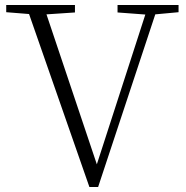

<svg xmlns="http://www.w3.org/2000/svg" viewBox="-20 -743 746 771"><path d="M339 8 84 -723H154L379 -53H360L364 -68L576 -723H616L374 8ZM5 -694V-723H281V-693L147 -684H130ZM452 -693V-723H697V-694L589 -684H572Z"/></svg>

Font: Noto Serif SC
Style: Regular
Weight: 200
Designer: Ryoko NISHIZUKA 西塚涼子 (kana & ideographs); Frank Grießhammer (Latin, Greek & Cyrillic); Wenlong ZHANG 张文龙 (bopomofo); San
Foundry: Adobe
Version: Version 2.001;hotconv 1.1.0;makeotfexe 2.6.0